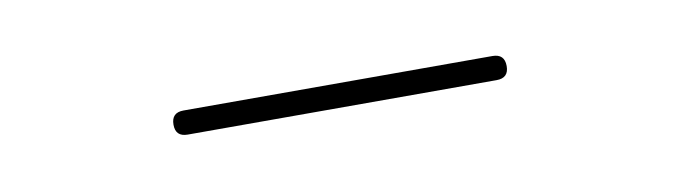

<svg xmlns="http://www.w3.org/2000/svg" viewBox="-21 -366 542 153"><g transform="rotate(-10 250.0 -290.0)"><path d="M125 -280.3Q115.2 -280.3 115.2 -290Q115.2 -299.8 125 -299.8H375Q384.8 -299.8 384.8 -290Q384.8 -280.3 375 -280.3Z"/></g></svg>

Font: Rounded-X Mgen+ 2m thin
Style: Regular
Weight: 100
Designer: [Source Han Sans]
Ryoko NISHIZUKA  (kana & ideographs); Paul D. Hunt (Latin, Greek & Cyrillic); Wenlong ZHANG  (bopomofo
Version: Version 1.059.20150602